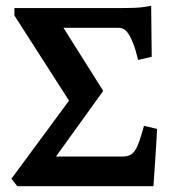

<svg xmlns="http://www.w3.org/2000/svg" viewBox="-20 -643 597 663"><path d="M522.5 -197.8Q521.5 -178.2 519.8 -149.9Q518.1 -121.6 516.1 -92.5Q514.2 -63.5 512.5 -38.3Q510.7 -13.2 509.8 0H39.6L19.5 -25.9L218.3 -295.4L29.8 -589.4V-615.2H397.9Q425.3 -615.2 449 -616.2Q472.7 -617.2 502 -623L503.9 -446.8L457 -436Q448.2 -472.2 439.5 -494.1Q430.7 -516.1 422.4 -527.8Q414.1 -539.6 406.2 -543.2Q398.4 -546.9 391.1 -546.9H199.2L336.4 -329.1L173.3 -102.5H402.8Q418 -102.5 428.2 -107.2Q438.5 -111.8 446.3 -123.5Q454.1 -135.3 461.2 -155.8Q468.3 -176.3 477.1 -208.5Z"/></svg>

Font: Gentium Book Basic
Style: Bold
Weight: 700
Designer: J. Victor Gaultney and Annie Olsen
Foundry: SIL International
Version: Version 1.102; 2013; Maintenance release